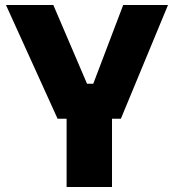

<svg xmlns="http://www.w3.org/2000/svg" viewBox="-20 -750 698 770"><path d="M429.2 0H247.1V-273.9H210.9L3.9 -730H193.8L329.1 -414.1H354L474.1 -730H653.8L464.8 -273.9H429.2Z"/></svg>

Font: Sora ExtraBold
Style: Regular
Weight: 800
Designer: Jonathan Barnbrook, Julián Moncada
Foundry: Barnbrook Fonts
Version: Version 2.000